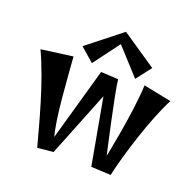

<svg xmlns="http://www.w3.org/2000/svg" viewBox="-120 -799 955 934"><g transform="rotate(20 357.0 -332.0)"><path d="M331 -447 225 -72C199 -168 190 -340 179 -472L16 -450C85 -303 135 -104 165 6L247 -2L382 -340L444 3L546 8C570 -104 637 -317 696 -429L552 -458C545 -307 496 -73 496 -73C496 -73 426 -380 421 -442ZM378 -672 203 -534 274 -472 375 -607 498 -472 558 -550Z"/></g></svg>

Font: Original Surfer
Style: Regular
Weight: 400
Designer: Astigmatic (AOETI)
Foundry: Astigmatic (AOETI)
Version: Version 1.001